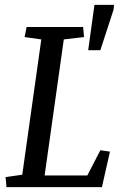

<svg xmlns="http://www.w3.org/2000/svg" viewBox="-20 -772 517 792"><path d="M400.4 0H6.8L2.9 -41.5L71.8 -51.3L150.4 -609.4L81.5 -619.1L89.8 -660.6H322.8L326.7 -619.1L243.2 -609.4L164.1 -48.3H340.3L394 -152.3L433.6 -146.5ZM369.6 -752H450.7L448.2 -731.4L394 -564.9H343.8Z"/></svg>

Font: Noticia Text
Style: Italic
Weight: 400
Italic angle: -8°
Designer: JM Sole
Foundry: JM Sole
Version: Version 1.003